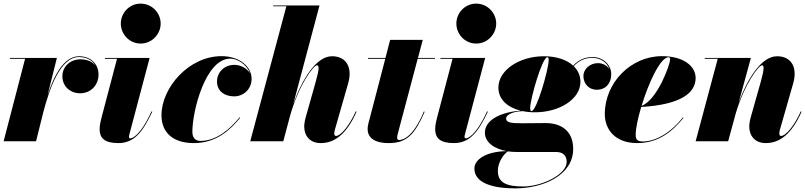

<svg xmlns="http://www.w3.org/2000/svg" viewBox="-20 -780 4446 1060"><path d="M118.5 -455.5 0 0H179L219 -160.5C251 -281.5 310.5 -465 416 -465C456.5 -465 490 -448 507 -418C489.5 -440.5 458.5 -452.5 424 -452.5C370 -452.5 324.5 -415 324.5 -358.5C324.5 -303.5 367.5 -265 422.5 -265C480.5 -265 524 -309.5 524 -368.5C524 -430.5 477 -469.5 416.5 -469.5C332 -469.5 277.5 -361 242.5 -254L294 -460H35V-455.5Z M647 -650C647 -592 693.5 -539.5 756.5 -539.5C819.5 -539.5 867 -592 867 -650C867 -708 819.5 -760 756.5 -760C693.5 -760 647 -708 647 -650ZM821 -163.5 816.5 -165C753 -27 708 -16 699 -16C695 -16 692 -18.5 692 -24C692 -28.5 693 -33.5 694.5 -39L806 -460H559V-455.5H626L540 -129C537.5 -118 530 -91.5 530 -66.5C530 -19 556 10 633 10C724.5 10 770 -57 821 -163.5Z M1306 -129.5 1302.5 -132C1251.5 -69.5 1176.5 -2 1087 -2C1060.5 -2 1042 -17 1042 -53C1042 -167 1114.5 -456.5 1251.5 -456.5C1289 -456.5 1343 -424.5 1360 -375.5C1343.5 -403.5 1307 -422 1274.5 -422C1219.5 -422 1178 -382.5 1178 -330C1178 -275 1222.5 -248 1272.5 -248C1326.5 -248 1369 -289.5 1369 -345C1369 -414 1300 -470 1203 -470C1022 -470 871.5 -295.5 871.5 -144C871.5 -45 938.5 10 1050 10C1176 10 1251.5 -64 1306 -129.5Z M1722.5 -326.5 1669 -137C1664 -120.5 1659.5 -97.5 1659.5 -82C1659.5 -29 1692 10 1751 10C1825.5 10 1893 -37.5 1948.5 -163.5L1944 -165C1905.5 -79.5 1859 -29.5 1835.5 -29.5C1829 -29.5 1825.5 -33 1825.5 -44.5C1825.5 -49.5 1827.5 -59.5 1829 -64.5L1902 -319.5C1928 -409.5 1890.5 -469.5 1813 -469.5C1724.5 -469.5 1647 -339 1599.5 -207.5L1744 -750H1488.5V-745.5H1561L1361.5 0H1544L1579.5 -133.5C1627.5 -310 1711 -419.5 1730 -419.5C1741 -419.5 1744.5 -404.5 1722.5 -326.5Z M2324.5 -163 2320 -164.5C2257 -11.5 2195.5 -7 2183.5 -7C2177 -7 2172.5 -10.5 2172.5 -19.5C2172.5 -28.5 2175 -37.5 2177 -45L2286 -455.5H2381.5V-460H2287.5L2314 -560H2134L2108 -460H2011.5V-455.5H2107L2023.5 -135C2018.5 -115 2009.5 -89 2009.5 -68.5C2009.5 -29 2035 10 2127 10C2228 10 2272 -42 2324.5 -163Z M2499.5 -650C2499.5 -592 2546 -539.5 2609 -539.5C2672 -539.5 2719.5 -592 2719.5 -650C2719.5 -708 2672 -760 2609 -760C2546 -760 2499.5 -708 2499.5 -650ZM2673.5 -163.5 2669 -165C2605.5 -27 2560.5 -16 2551.5 -16C2547.5 -16 2544.5 -18.5 2544.5 -24C2544.5 -28.5 2545.5 -33.5 2547 -39L2658.5 -460H2411.5V-455.5H2478.5L2392.5 -129C2390 -118 2382.5 -91.5 2382.5 -66.5C2382.5 -19 2408.5 10 2485.5 10C2577 10 2622.5 -57 2673.5 -163.5Z M2933 -160C3069.5 -160 3184.5 -233 3184.5 -328.5C3184.5 -362.5 3171 -391.5 3147.5 -414.5C3176 -446 3209.5 -460.5 3250.5 -460.5C3295.5 -460.5 3332 -434.5 3344.5 -398.5C3331.5 -419 3306 -431.5 3282 -431.5C3238 -431.5 3201 -400.5 3201 -359.5C3201 -316 3233.5 -284.5 3273.5 -284.5C3326 -284.5 3354.5 -322 3354.5 -369.5C3354.5 -422.5 3310 -465 3251 -465C3208 -465 3173 -449 3144.5 -417.5C3108.5 -450.5 3051 -469.5 2983 -469.5C2846.5 -469.5 2731.5 -392 2731.5 -296.5C2731.5 -232.5 2780 -187.5 2854 -169C2760 -163 2657 -124.5 2657 -47.5C2657 6.5 2710.5 42.5 2778 54.5C2665 55.5 2599 100 2599 150.5C2599 230.5 2700.5 260 2824 260C2978.5 260 3144.5 188 3144.5 42C3144.5 -54 3082 -100.5 2992 -100.5C2963.5 -100.5 2896 -99.5 2861 -99.5C2802.5 -99.5 2774 -103 2774 -125.5C2774 -143.5 2803 -164 2866.5 -166.5C2887 -162 2909.5 -160 2933 -160ZM2914 -166.5C2908.5 -166.5 2907 -174 2907 -183.5C2907 -232.5 2973 -464 3002 -464C3008.5 -464 3009 -457 3009 -447.5C3009 -398.5 2943 -166.5 2914 -166.5ZM2728.5 164C2728.5 114 2762 69.5 2784 55.5C2799 58 2814.5 59 2830.5 59H3049C3093.5 59 3108.5 84 3108.5 114C3108.5 184 2970.5 249.5 2869 249.5C2780.5 249.5 2728.5 231 2728.5 164Z M3489.5 -35C3489.5 -70 3501.5 -127.5 3520 -189.5C3737.5 -202 3820.5 -266.5 3820.5 -349C3820.5 -416.5 3751.5 -470 3634.5 -470C3464 -470 3319 -325 3319 -150C3319 -65 3376.5 10 3497.5 10C3624 10 3699.5 -64 3753.5 -129.5L3750 -132C3676 -38.5 3592.5 1 3529 1C3502.5 1 3489.5 -6.5 3489.5 -35ZM3671 -464C3677.5 -464 3679.5 -460 3679.5 -452.5C3679.5 -421 3607.5 -227.5 3522 -195.5C3560.5 -322 3625.5 -464 3671 -464Z M3942.5 -455.5 3820.5 0H4000L4042.5 -156C4091.5 -319 4169 -419.5 4187 -419.5C4198 -419.5 4201.5 -404.5 4179.5 -326.5L4126 -137C4121 -120.5 4116.5 -97.5 4116.5 -82C4116.5 -29 4149 10 4208 10C4282.5 10 4350 -37.5 4405.5 -163.5L4401 -165C4362.5 -79.5 4316 -29.5 4292.5 -29.5C4286 -29.5 4282.5 -33 4282.5 -44.5C4282.5 -49.5 4284.5 -59.5 4286 -64.5L4359 -319.5C4385 -409.5 4347.5 -469.5 4270 -469.5C4183 -469.5 4106.5 -344 4058.5 -215L4125.5 -460H3870.5V-455.5Z"/></svg>

Font: Bodoni* 36pt Fatface
Style: Italic
Weight: 900
Italic angle: -13°
Version: Version 2.3